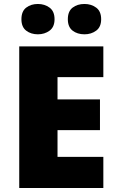

<svg xmlns="http://www.w3.org/2000/svg" viewBox="-20 -948 589 968"><path d="M501 0H77V-714H501V-559H270V-447H484V-292H270V-157H501ZM88 -851Q88 -891 112 -909.5Q136 -928 171 -928Q205 -928 230 -909.5Q255 -891 255 -851Q255 -812 230 -793.5Q205 -775 171 -775Q136 -775 112 -793.5Q88 -812 88 -851ZM322 -851Q322 -891 346 -909.5Q370 -928 406 -928Q440 -928 465 -909.5Q490 -891 490 -851Q490 -812 465 -793.5Q440 -775 406 -775Q370 -775 346 -793.5Q322 -812 322 -851Z"/></svg>

Font: Noto Sans Devanagari Black
Style: Regular
Weight: 900
Version: Version 2.003